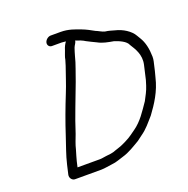

<svg xmlns="http://www.w3.org/2000/svg" viewBox="-125 -806 913 932"><g transform="rotate(-20 332.0 -340.0)"><path d="M337.3 -625 339.1 -624C355.6 -618.7 372.6 -612.5 385.4 -604C402.3 -594.5 415.6 -589.4 433.9 -580C456.8 -567.1 483.6 -562.2 513.6 -557C537.3 -549.4 572.4 -534.9 580.4 -513C597 -486.5 622.8 -449.5 611.1 -399L594.5 -327C591.7 -317.7 589 -309 586.5 -301C578.3 -274.9 566.6 -255.4 554.6 -232C524.4 -188.4 499.7 -148.2 458.5 -119L433.3 -101C427.9 -97.7 422.8 -94.3 418 -91C402.6 -81.6 388.6 -75.6 371.7 -68C360.8 -63.1 347.9 -60.4 336.9 -56C322.5 -49.5 303.3 -47.6 285.6 -46C274.7 -44.9 265 -42 253.7 -42H137.7L144.6 -72C146.3 -79.3 148.5 -87.3 151.2 -96L160.1 -126C165.8 -150.8 175.5 -173.3 184.7 -198C210.4 -279.9 242.5 -356.3 271.4 -435C283.3 -471.4 302.3 -516.9 311.1 -555C314 -567.4 318.8 -579.7 322.9 -593C327.4 -605.6 336.5 -612.5 337.3 -625ZM109.2 8H242.2C261.3 8 281.7 2.9 300.8 1C323.8 -0.9 341.8 -9.7 361.5 -15C396.7 -24.9 426.9 -45 456.3 -62C462.1 -66.7 470.5 -73 481.7 -81C514.2 -103.5 531.9 -127.6 558.2 -157C592 -203.1 626.9 -255.1 642.6 -323C645.5 -333 648.2 -343 650.5 -353L661.1 -399C662.8 -406.3 663.7 -414.3 663.7 -423C662.9 -464.5 655.3 -498.6 638.4 -526L627.6 -544C612.3 -571.9 574 -596.4 535.7 -605C518.8 -609.5 507.9 -613.9 489.2 -616C475.2 -618.9 458.3 -630.4 445.6 -635C426.3 -645.9 407 -656.3 385.4 -664.5C357.5 -675.1 325.6 -688 285.8 -688H233.8C220.6 -688 206.1 -676.2 203.1 -663C200 -649.8 209.1 -638 222.3 -638H272.3C279.7 -638 287.2 -636 293.8 -636C285.7 -624.8 279.7 -613.5 274.8 -597C270.2 -582.8 262.8 -568.1 260.7 -553C259.6 -548.3 256.8 -539 252.2 -525C236.3 -481 224.5 -440.6 206.9 -398C181.8 -336 157.1 -269.5 136.3 -205C122.3 -161.5 105.3 -118.5 94.6 -72L83.5 -24C79.8 -7.9 92 9.3 109.2 8Z"/></g></svg>

Font: HoneyBee
Style: BookIt
Weight: 300
Foundry: Cannot Into Space Fonts
Version: Version 0.89